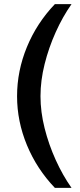

<svg xmlns="http://www.w3.org/2000/svg" viewBox="-20 -756 389 934"><path d="M247 158Q159 66 111 -50Q63 -166 63 -288Q63 -411 111 -527.5Q159 -644 247 -736H328Q285 -675 251 -599.5Q217 -524 197 -444Q177 -364 177 -288Q177 -212 197 -132.5Q217 -53 251 22Q285 97 328 158Z"/></svg>

Font: Archivo SemiBold Expanded SemiBold
Style: Regular
Weight: 600
Width: 7
Version: Version 2.001